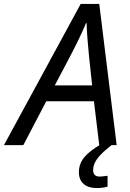

<svg xmlns="http://www.w3.org/2000/svg" viewBox="-77 -734 659 971"><path d="M-57 0H41L157 -222H398L425 0H426C366 37 322 74 322 137C322 192 360 217 411 217C430 217 450 215 467 210V155C455 156 440 159 427 159C405 159 394 148 394 126C394 73 448 32 487 0H513L425 -714H331ZM277 -448C308 -507 337 -566 358 -617H361C362 -570 368 -503 373 -452L389 -302H200Z"/></svg>

Font: BC Sans
Style: Italic
Weight: 400
Italic angle: -12°
Designer: Monotype Design Team
Designer: Province of B.C.
Foundry: Monotype Imaging Inc.
Version: Version 2.000;GOOG;noto-source:20170915:90ef993387c0